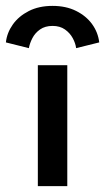

<svg xmlns="http://www.w3.org/2000/svg" viewBox="-87 -632 357 652"><path d="M41.5 0V-410.5H141.5V0ZM11 -468.5 -67 -488Q-63.5 -520.5 -43.5 -548.8Q-23.5 -577 10.8 -594.5Q45 -612 91.5 -612Q137 -612 171.2 -595Q205.5 -578 225.8 -550Q246 -522 250 -488L171.5 -468.5Q169.5 -485 160 -502.5Q150.5 -520 133.5 -532Q116.5 -544 91.5 -544Q66 -544 49 -532Q32 -520 23 -502.5Q14 -485 11 -468.5Z"/></svg>

Font: League Spartan Thin Medium
Style: Regular
Weight: 500
Version: Version 2.002